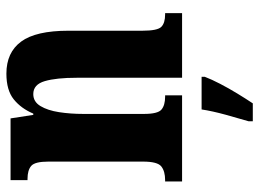

<svg xmlns="http://www.w3.org/2000/svg" viewBox="-125 -464 810 600"><g transform="rotate(-90 280.0 -164.0)"><path d="M13 0V-53H17Q45 -53 60 -65Q75 -77 75 -122V-418Q75 -460 61.5 -471.5Q48 -483 21 -483H17V-536H210L221 -465H225Q241 -503 269.5 -526Q298 -549 350 -549Q416 -549 450 -503Q484 -457 484 -355V-124Q484 -77 496 -65Q508 -53 535 -53H539V0H337V-329Q337 -393 326.5 -429Q316 -465 286 -465Q262 -465 248.5 -442.5Q235 -420 229.5 -384.5Q224 -349 224 -309V-119Q224 -76 237.5 -64.5Q251 -53 278 -53H282V0ZM201 208Q210 178 221.5 136Q233 94 238 61H340V71Q332 92 318 119Q304 146 287.5 173Q271 200 257 221H201Z"/></g></svg>

Font: Noto Serif Myanmar ExtraCondensed ExtraBold
Style: Regular
Weight: 800
Width: 2
Designer: Ben Mitchell and the Monotype Design Team
Foundry: Monotype Imaging Inc.
Version: Version 2.106; ttfautohint (v1.8.4.7-5d5b)